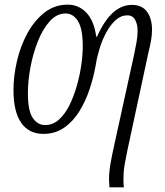

<svg xmlns="http://www.w3.org/2000/svg" viewBox="-20 -566 711 826"><path d="M451 240Q451 232 450 224Q449 216 449 208Q449 177 454.5 143.5Q460 110 468 74L558 -336Q563 -360 567.5 -385.5Q572 -411 572 -434Q572 -461 561.5 -480.5Q551 -500 528 -500Q500 -500 477.5 -479.5Q455 -459 437.5 -427Q420 -395 408.5 -357.5Q397 -320 392 -287Q383 -235 365.5 -182.5Q348 -130 321 -86.5Q294 -43 255.5 -16.5Q217 10 167 10Q104 10 71 -38Q38 -86 38 -178Q38 -239 53 -303.5Q68 -368 98 -423Q128 -478 171.5 -512Q215 -546 271 -546Q319 -546 352 -511Q385 -476 394 -408H397Q430 -480 467 -512.5Q504 -545 547 -545Q591 -545 612.5 -515.5Q634 -486 634 -438Q634 -414 629.5 -390Q625 -366 619 -342L528 81Q521 114 516 143.5Q511 173 511 205Q511 214 511.5 223Q512 232 513 240ZM174 -28Q207 -28 233 -51Q259 -74 278 -112Q297 -150 310 -195Q323 -240 329.5 -285Q336 -330 336 -367Q336 -442 315.5 -475Q295 -508 262 -508Q224 -508 194 -474.5Q164 -441 143 -388.5Q122 -336 111 -276.5Q100 -217 100 -165Q100 -89 121 -58.5Q142 -28 174 -28Z"/></svg>

Font: Noto Serif ExtraCondensed Light
Style: Italic
Weight: 300
Width: 2
Italic angle: -12°
Designer: Monotype Design Team
Foundry: Monotype Imaging Inc.
Version: Version 2.014; ttfautohint (v1.8.4.7-5d5b)